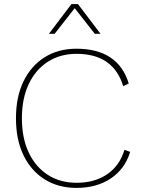

<svg xmlns="http://www.w3.org/2000/svg" viewBox="-20 -908 696 938"><path d="M616 -166Q590 -82 521 -36Q452 10 354 10Q265 10 198.5 -31.5Q132 -73 95 -149Q58 -225 58 -330Q58 -435 95 -511Q132 -587 198.5 -628.5Q265 -670 353 -670Q557 -670 609 -500L582 -487Q534 -645 354 -645Q274 -645 214 -606.5Q154 -568 120.5 -497.5Q87 -427 87 -330Q87 -233 120.5 -162.5Q154 -92 214 -53.5Q274 -15 354 -15Q443 -15 504 -57Q565 -99 588 -176ZM471 -743H443L345 -868L247 -743H219L329 -888H361Z"/></svg>

Font: Work Sans ExtraLight
Style: Regular
Weight: 200
Designer: Wei Huang
Foundry: Wei Huang
Version: Version 2.010; ttfautohint (v1.8.3)